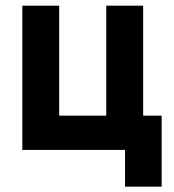

<svg xmlns="http://www.w3.org/2000/svg" viewBox="-20 -538 626 689"><path d="M361.3 0V-517.6H493.7V0ZM90.3 0V-123H525.9V0ZM60.1 0V-517.6H192.4V0ZM428.7 131.8V-123H560.1V131.8Z"/></svg>

Font: Cascadia Mono
Style: Regular
Weight: 400
Monospace: yes
Designer: Aaron Bell
Foundry: Saja Typeworks
Version: Version 2404.023